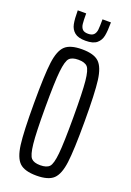

<svg xmlns="http://www.w3.org/2000/svg" viewBox="-167 -939 685 1006"><g transform="rotate(20 175.5 -436.0)"><path d="M34 -344Q34 -503 43 -572.5Q52 -642 80.5 -669Q109 -696 175 -696Q241 -696 269.5 -669Q298 -642 307 -572.5Q316 -503 316 -344Q316 -185 307 -115.5Q298 -46 269.5 -19Q241 8 175 8Q109 8 80.5 -19Q52 -46 43 -115.5Q34 -185 34 -344ZM253 -344Q253 -486 247 -546Q241 -606 226 -622Q211 -638 175 -638Q140 -638 125 -622Q110 -606 103.5 -546Q97 -486 97 -344Q97 -202 103.5 -142Q110 -82 125 -66Q140 -50 175 -50Q211 -50 226 -66Q241 -82 247 -142Q253 -202 253 -344ZM83 -880H130Q130 -841 132 -822.5Q134 -804 143.5 -793.5Q153 -783 175 -783Q197 -783 207 -793.5Q217 -804 219 -822.5Q221 -841 221 -880H268Q268 -832 262.5 -804.5Q257 -777 237 -760.5Q217 -744 175 -744Q134 -744 114 -760.5Q94 -777 88.5 -804.5Q83 -832 83 -880Z"/></g></svg>

Font: Saira Ultra Condensed
Style: Regular
Weight: 400
Width: 1
Designer: Hector Gatti with collaboration of the Omnibus-Type team
Foundry: Omnibus-Type
Version: Version 1.001; ttfautohint (v1.8)